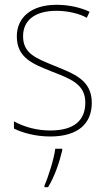

<svg xmlns="http://www.w3.org/2000/svg" viewBox="-20 -558 444 799"><path d="M362 -130C362 -226 287 -251 207 -284C132 -315 76 -334 76 -407C76 -477 130 -513 215 -513C260 -513 310 -502 341 -484L353 -509C317 -526 269 -538 215 -538C110 -538 50 -485 50 -407C50 -317 116 -292 199 -259C277 -229 335 -206 335 -131C335 -59 291 -15 189 -15C134 -15 82 -29 38 -53V-23C70 -7 125 10 189 10C305 10 362 -44 362 -130ZM239 68V61H210C205 103 180 181 165 214V221H180C208 175 227 118 239 68Z"/></svg>

Font: Noto Sans Arabic UI SmCn Th
Style: Regular
Weight: 100
Width: 4
Designer: Monotype Design Team, Nadine Chahine and Nizar Qandah
Foundry: Monotype Imaging Inc.
Version: Version 2.010